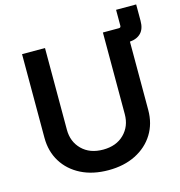

<svg xmlns="http://www.w3.org/2000/svg" viewBox="-120 -936 990 1054"><g transform="rotate(-15 374.5 -409.0)"><path d="M368.2 10.7Q279.3 10.7 212.9 -22.7Q146.5 -56.2 109.9 -115.5Q73.2 -174.8 73.2 -252.4V-727.5H203.6V-263.2Q203.6 -194.8 248.3 -150.4Q293 -106 368.2 -106Q443.4 -106 488 -150.4Q532.7 -194.8 532.7 -263.2V-727.5H623.5Q634.8 -727.5 634.8 -738.8V-829.1H749V-735.8Q749 -690.4 726.1 -667Q703.1 -643.6 663.1 -640.6V-252.4Q663.1 -174.8 626.2 -115.5Q589.4 -56.2 522.9 -22.7Q456.5 10.7 368.2 10.7Z"/></g></svg>

Font: Inter SemiBold
Style: Regular
Weight: 600
Designer: Rasmus Andersson
Foundry: rsms
Version: Version 4.001;git-9221beed3